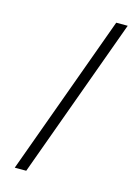

<svg xmlns="http://www.w3.org/2000/svg" viewBox="-139 -881 780 1098"><g transform="rotate(15 251.0 -332.5)"><path d="M408 -808H476L130 143H62Z"/></g></svg>

Font: Lopes Sans Light
Style: Regular
Weight: 300
Designer: Gabriel Lam, Diego Maldonado
Foundry: TypeRant, Foresti Design
Version: Version 4.000